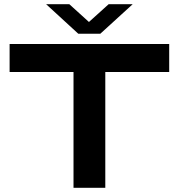

<svg xmlns="http://www.w3.org/2000/svg" viewBox="-20 -897 854 917"><path d="M200.2 -877H311L404.8 -792L499 -877H613.8L459 -735.8H354ZM331.1 0V-553.2H25.9V-687H788.1V-553.2H482.9V0Z"/></svg>

Font: Archivo Expanded SemiBold
Style: Regular
Weight: 600
Width: 7
Designer: Hector Gatti
Foundry: Omnibus-Type
Version: Version 2.001